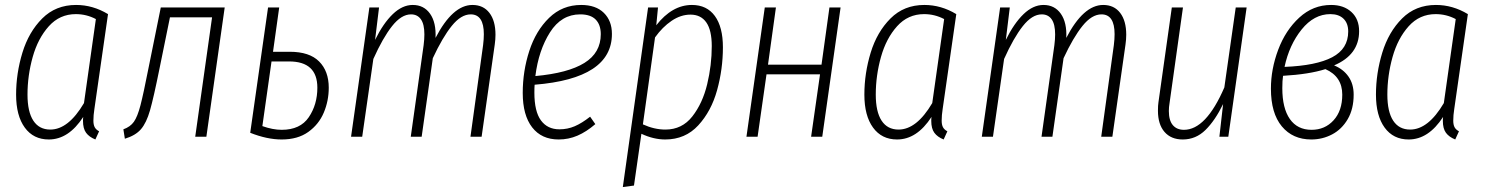

<svg xmlns="http://www.w3.org/2000/svg" viewBox="-20 -552 5998 775"><path d="M416 -495 361 -112Q357 -87 357 -65Q357 -49 362 -39Q367 -29 380 -22L365 11Q340 1 327.5 -16Q315 -33 315 -64Q315 -74 316 -80Q257 11 177 11Q115 11 80 -37Q45 -85 45 -170Q45 -256 70.5 -339.5Q96 -423 150.5 -477.5Q205 -532 287 -532Q355 -532 416 -495ZM91 -170Q91 -101 114.5 -65Q138 -29 183 -29Q256 -29 319 -136L367 -475Q329 -495 286 -495Q221 -495 177 -446Q133 -397 112 -322Q91 -247 91 -170Z M813 0H768L836 -482H666L624 -276Q600 -157 585.5 -106.5Q571 -56 549 -30.5Q527 -5 484 8L478 -30Q506 -40 520.5 -60.5Q535 -81 547 -127Q559 -173 580 -280L629 -522H887Z M1307 -198Q1307 -145 1287 -97.5Q1267 -50 1224.5 -19.5Q1182 11 1117 11Q1058 11 990 -16L1062 -522H1107L1082 -343H1150Q1229 -343 1268 -304Q1307 -265 1307 -198ZM1261 -198Q1261 -304 1147 -304H1076L1039 -43Q1081 -28 1117 -28Q1192 -28 1226.5 -79Q1261 -130 1261 -198Z M1980 -412Q1980 -393 1977 -372L1924 0H1879L1930 -370Q1933 -394 1933 -414Q1933 -494 1880 -494Q1841 -494 1803.5 -447.5Q1766 -401 1727 -317L1682 0H1638L1690 -370Q1693 -394 1693 -413Q1693 -454 1679 -474Q1665 -494 1639 -494Q1600 -494 1562.5 -446.5Q1525 -399 1487 -314L1442 0H1397L1471 -522H1510L1494 -391Q1527 -458 1565.5 -495Q1604 -532 1646 -532Q1691 -532 1716 -496.5Q1741 -461 1738 -399Q1807 -532 1887 -532Q1931 -532 1955.5 -500Q1980 -468 1980 -412Z M2138 -210Q2137 -199 2137 -178Q2137 -102 2163.5 -66Q2190 -30 2238 -30Q2271 -30 2300 -42.5Q2329 -55 2362 -81L2383 -51Q2347 -20 2311 -4.5Q2275 11 2235 11Q2166 11 2128 -38Q2090 -87 2090 -177Q2090 -265 2116.5 -346.5Q2143 -428 2196.5 -480Q2250 -532 2326 -532Q2385 -532 2417.5 -500Q2450 -468 2450 -415Q2450 -235 2138 -210ZM2141 -245Q2273 -257 2339 -298Q2405 -339 2405 -414Q2405 -452 2384.5 -473Q2364 -494 2322 -494Q2246 -494 2200 -421.5Q2154 -349 2141 -245Z M2596 -522H2636L2629 -450Q2693 -532 2773 -532Q2833 -532 2865.5 -487.5Q2898 -443 2898 -361Q2898 -273 2874.5 -188Q2851 -103 2798.5 -46Q2746 11 2665 11Q2618 11 2569 -12L2539 197L2494 203ZM2853 -366Q2853 -430 2831 -461.5Q2809 -493 2767 -493Q2728 -493 2691 -468Q2654 -443 2624 -401L2575 -50Q2621 -29 2666 -29Q2733 -29 2774.5 -82Q2816 -135 2834.5 -212Q2853 -289 2853 -366Z M3254 0 3290 -252H3074L3038 0H2993L3067 -522H3112L3080 -291H3296L3328 -522H3373L3299 0Z M3840 -495 3785 -112Q3781 -87 3781 -65Q3781 -49 3786 -39Q3791 -29 3804 -22L3789 11Q3764 1 3751.5 -16Q3739 -33 3739 -64Q3739 -74 3740 -80Q3681 11 3601 11Q3539 11 3504 -37Q3469 -85 3469 -170Q3469 -256 3494.5 -339.5Q3520 -423 3574.5 -477.5Q3629 -532 3711 -532Q3779 -532 3840 -495ZM3515 -170Q3515 -101 3538.5 -65Q3562 -29 3607 -29Q3680 -29 3743 -136L3791 -475Q3753 -495 3710 -495Q3645 -495 3601 -446Q3557 -397 3536 -322Q3515 -247 3515 -170Z M4526 -412Q4526 -393 4523 -372L4470 0H4425L4476 -370Q4479 -394 4479 -414Q4479 -494 4426 -494Q4387 -494 4349.5 -447.5Q4312 -401 4273 -317L4228 0H4184L4236 -370Q4239 -394 4239 -413Q4239 -454 4225 -474Q4211 -494 4185 -494Q4146 -494 4108.5 -446.5Q4071 -399 4033 -314L3988 0H3943L4017 -522H4056L4040 -391Q4073 -458 4111.5 -495Q4150 -532 4192 -532Q4237 -532 4262 -496.5Q4287 -461 4284 -399Q4353 -532 4433 -532Q4477 -532 4501.5 -500Q4526 -468 4526 -412Z M4654 -105Q4654 -127 4656 -139L4710 -522H4755L4701 -137Q4698 -119 4698 -104Q4698 -66 4714 -47Q4730 -28 4759 -28Q4848 -28 4922 -199L4968 -522H5012L4938 0H4902L4917 -132Q4885 -66 4846 -27.5Q4807 11 4754 11Q4707 11 4680.5 -19.5Q4654 -50 4654 -105Z M5466 -426Q5466 -331 5365 -288Q5402 -273 5423 -243Q5444 -213 5444 -170Q5444 -112 5420 -71Q5396 -30 5357 -9.5Q5318 11 5273 11Q5198 11 5154 -42Q5110 -95 5110 -194Q5110 -273 5139.5 -351.5Q5169 -430 5224.5 -481Q5280 -532 5353 -532Q5404 -532 5435 -503.5Q5466 -475 5466 -426ZM5165 -282Q5293 -287 5357.5 -321Q5422 -355 5422 -425Q5422 -458 5403 -476.5Q5384 -495 5350 -495Q5284 -495 5234 -433Q5184 -371 5165 -282ZM5159 -246Q5156 -227 5156 -196Q5156 -115 5186.5 -71.5Q5217 -28 5274 -28Q5328 -28 5363 -66.5Q5398 -105 5398 -170Q5398 -243 5330 -273Q5264 -252 5159 -246Z M5905 -495 5850 -112Q5846 -87 5846 -65Q5846 -49 5851 -39Q5856 -29 5869 -22L5854 11Q5829 1 5816.5 -16Q5804 -33 5804 -64Q5804 -74 5805 -80Q5746 11 5666 11Q5604 11 5569 -37Q5534 -85 5534 -170Q5534 -256 5559.5 -339.5Q5585 -423 5639.5 -477.5Q5694 -532 5776 -532Q5844 -532 5905 -495ZM5580 -170Q5580 -101 5603.5 -65Q5627 -29 5672 -29Q5745 -29 5808 -136L5856 -475Q5818 -495 5775 -495Q5710 -495 5666 -446Q5622 -397 5601 -322Q5580 -247 5580 -170Z"/></svg>

Font: Fira Sans Extra Condensed ExtraLight
Style: Italic
Weight: 275
Width: 3
Italic angle: -8°
Designer: Carrois Corporate & Edenspiekermann AG
Foundry: Carrois Corporate GbR & Edenspiekermann AG
Version: Version 4.203